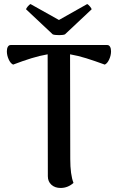

<svg xmlns="http://www.w3.org/2000/svg" viewBox="-20 -918 583 951"><path d="M530 -664Q530 -644 521 -624Q512 -604 499 -598Q447 -617 407 -629.5Q367 -642 327 -649L328 -131Q328 -53 344 -12Q316 13 280 13Q252 13 234.5 -3Q217 -19 217 -45L216 -649Q176 -642 135.5 -629.5Q95 -617 45 -598Q32 -604 23 -624Q14 -644 14 -664Q14 -678 19 -686.5Q24 -695 33 -695H511Q520 -695 525 -686.5Q530 -678 530 -664ZM273 -744Q249 -744 241 -748L109 -872Q110 -877 117.5 -886Q125 -895 131 -898L272 -819L412 -898Q418 -895 425.5 -886Q433 -877 434 -872L302 -748Q294 -744 273 -744Z"/></svg>

Font: Arima Madurai
Style: Bold
Weight: 700
Designer: Joana Correia and Natanael Gama
Foundry: NDISCOVER
Version: Version 1.019